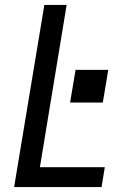

<svg xmlns="http://www.w3.org/2000/svg" viewBox="-20 -755 540 775"><path d="M37 0 159 -735H249L141 -80H403L390 0ZM395 -341H263L285 -473H417Z"/></svg>

Font: Iosevka SS04 Medium
Style: Italic
Weight: 500
Italic angle: -9°
Monospace: yes
Designer: Belleve Invis
Foundry: Belleve Invis
Version: Version 19.0.0; ttfautohint (v1.8.4)